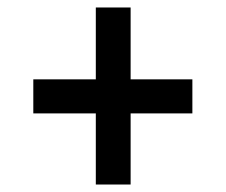

<svg xmlns="http://www.w3.org/2000/svg" viewBox="-20 -610 603 513"><path d="M236 -117V-307H69V-398H236V-590H329V-398H494V-307H329V-117Z"/></svg>

Font: Noto Sans Mono SemiCondensed SemiBold
Style: Regular
Weight: 600
Width: 4
Designer: Monotype Design Team
Foundry: Monotype Imaging Inc.
Version: Version 2.014; ttfautohint (v1.8.4.7-5d5b)